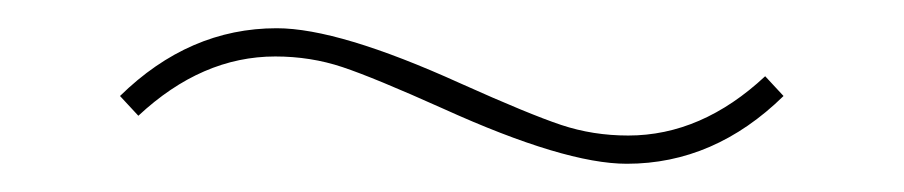

<svg xmlns="http://www.w3.org/2000/svg" viewBox="-20 -372 640 136"><path d="M424 -256Q380 -256 294 -295Q245 -317 222.5 -324.5Q200 -332 175 -332Q123 -332 78 -290L65 -304Q114 -352 176 -352Q220 -352 306 -313Q355 -291 377.5 -283.5Q400 -276 425 -276Q477 -276 522 -318L535 -304Q486 -256 424 -256Z"/></svg>

Font: IBM Plex Sans Thin
Style: Regular
Weight: 100
Designer: Mike Abbink, Paul van der Laan, Pieter van Rosmalen
Foundry: Bold Monday
Version: Version 3.0